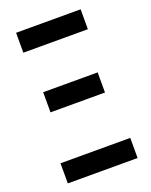

<svg xmlns="http://www.w3.org/2000/svg" viewBox="-136 -787 676 861"><g transform="rotate(-20 202.5 -357.0)"><path d="M49 -619H357V-714H49ZM72 -326H332V-422H72ZM36 0H369V-96H36Z"/></g></svg>

Font: Noto Sans Display Condensed Medium
Style: Regular
Weight: 500
Width: 3
Designer: Monotype Design Team
Foundry: Monotype Imaging Inc.
Version: Version 1.900